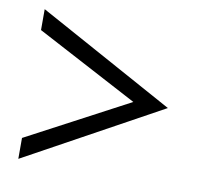

<svg xmlns="http://www.w3.org/2000/svg" viewBox="-62 -615 647 624"><g transform="rotate(10 261.5 -303.0)"><path d="M487 -303 37 -56V-125L373 -303L37 -481V-550Z"/></g></svg>

Font: Average
Style: Regular
Weight: 400
Designer: Eduardo Tunni
Foundry: Eduardo Rodriguez Tunni
Version: Version 1.003; ttfautohint (v1.8.4.7-5d5b)